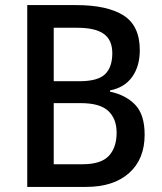

<svg xmlns="http://www.w3.org/2000/svg" viewBox="-20 -734 637 754"><path d="M279 -714Q401 -714 465 -673.5Q529 -633 529 -537Q529 -474 499 -432Q469 -390 412 -379V-374Q474 -361 511 -322.5Q548 -284 548 -205Q548 -109 487 -54.5Q426 0 318 0H87V-714ZM291 -415Q364 -415 392.5 -442.5Q421 -470 421 -525Q421 -577 387.5 -601Q354 -625 283 -625H191V-415ZM191 -329V-89H304Q377 -89 407.5 -122Q438 -155 438 -213Q438 -267 405.5 -298Q373 -329 297 -329Z"/></svg>

Font: Noto Sans Malayalam SemiCondensed Medium
Style: Regular
Weight: 500
Width: 4
Designer: Jelle Bosma - Monotype Design Team
Foundry: Monotype Imaging Inc.
Version: Version 2.104; ttfautohint (v1.8.4.7-5d5b)